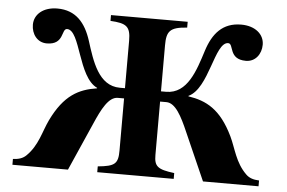

<svg xmlns="http://www.w3.org/2000/svg" viewBox="-49 -754 1229 823"><g transform="rotate(5 565.0 -342.0)"><path d="M484 -369H462C370 -369 339 -473 312 -558C288 -633 246 -684 166 -684C106 -684 67 -651 67 -606C67 -566 92 -531 133 -531C210 -531 189 -600 215 -600C273 -600 280 -399 365 -360V-358C287 -346 225 -315 171 -203C147 -153 137 -93 89 -46C75 -32 57 -26 32 -25V0H271L361 -204C390 -271 418 -325 457 -325H484V-101C484 -44 471 -32 397 -25V0H726V-25C654 -34 639 -46 639 -95V-325H666C705 -325 733 -271 762 -204L852 0H1091V-25C1066 -26 1048 -32 1034 -46C986 -93 976 -153 952 -203C898 -315 836 -346 758 -358V-360C843 -399 850 -600 908 -600C934 -600 913 -531 990 -531C1031 -531 1056 -566 1056 -606C1056 -651 1017 -684 957 -684C877 -684 835 -634 811 -558C784 -473 753 -369 661 -369H639V-567C639 -628 653 -646 727 -651V-676H397V-651C466 -647 484 -635 484 -573Z"/></g></svg>

Font: XITS Math
Style: Bold
Weight: 700
Designer: MicroPress Inc., with final additions and corrections provided by Coen Hoffman, Elsevier (retired)
Version: Version 1.302